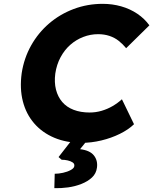

<svg xmlns="http://www.w3.org/2000/svg" viewBox="-20 -734 798 1000"><path d="M405 10Q326 10 263 -16.5Q200 -43 158 -91.5Q116 -140 99 -206.5Q82 -273 93 -353Q105 -431 142 -497Q179 -563 235.5 -611.5Q292 -660 363.5 -687Q435 -714 515 -714Q565 -714 611 -701Q657 -688 695 -662.5Q733 -637 758 -602L637 -483Q619 -505 598 -521.5Q577 -538 550 -547Q523 -556 491 -556Q451 -556 413.5 -541.5Q376 -527 346 -500.5Q316 -474 295.5 -436Q275 -398 268 -351Q262 -305 271.5 -267.5Q281 -230 304 -203Q327 -176 363.5 -162Q400 -148 447 -148Q479 -148 509.5 -157Q540 -166 566.5 -181.5Q593 -197 615 -217L678 -87Q649 -59 604.5 -37Q560 -15 508 -2.5Q456 10 405 10ZM263 246 265 171Q285 171 308 166Q331 161 348.5 151.5Q366 142 367 131Q369 119 358.5 112Q348 105 332.5 101.5Q317 98 301 98L285 84L369 -24H451L397 43Q448 49 469 75.5Q490 102 485 139Q481 170 459 190.5Q437 211 404 224Q371 237 334.5 242Q298 247 263 246Z"/></svg>

Font: Lexend
Style: Bold Italic
Weight: 700
Italic angle: -8.13011°
Designer: Bonnie Shaver-Troup, Thomas Jockin
Foundry: Lexend
Version: Version 1.007